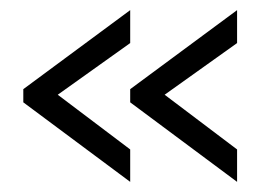

<svg xmlns="http://www.w3.org/2000/svg" viewBox="-20 -479 511 379"><path d="M448 -120 237 -277V-303L448 -459V-394L305 -292L448 -184ZM237 -120 26 -277V-303L237 -459V-394L94 -292L237 -184Z"/></svg>

Font: Stick No Bills Light
Style: Regular
Weight: 300
Version: Version 2.000